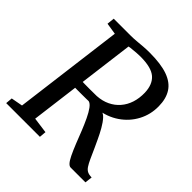

<svg xmlns="http://www.w3.org/2000/svg" viewBox="-198 -901 1051 1051"><g transform="rotate(45 328.0 -375.5)"><path d="M7.5 0 11 -39.5 78 -52 159.5 -689 92.5 -699.5 97 -743H225.5Q249.5 -743 271.5 -745Q293.5 -747 317 -749Q340.5 -751 368 -751Q455 -751 508 -732Q561 -713 585.5 -674.5Q610 -636 610.5 -578.5Q611.5 -515.5 583 -461.8Q554.5 -408 503.2 -373Q452 -338 384.5 -329.5L403 -337.5Q420.5 -339 438.2 -319.8Q456 -300.5 472.2 -272Q488.5 -243.5 501.5 -215.2Q514.5 -187 522.5 -170Q539 -133 550.2 -108.5Q561.5 -84 571.2 -69.5Q581 -55 593.8 -49Q606.5 -43 626 -43L621 0H506Q497 0 486.5 -11.2Q476 -22.5 463.5 -48Q451 -73.5 434.5 -114.5Q421 -149.5 406.5 -185.8Q392 -222 377.2 -253Q362.5 -284 347.8 -304Q333 -324 319 -327Q317 -326.5 302.8 -326.5Q288.5 -326.5 269 -326.2Q249.5 -326 230.5 -326.2Q211.5 -326.5 200 -326.5L207.5 -378.5Q218.5 -378 237 -377.8Q255.5 -377.5 275.5 -377.5Q295.5 -377.5 311 -377.8Q326.5 -378 331 -378Q371.5 -380.5 404 -396Q436.5 -411.5 459.2 -437.8Q482 -464 493.5 -499.2Q505 -534.5 504 -577Q502 -639 466.8 -669.5Q431.5 -700 348 -700Q338.5 -700 317 -698.8Q295.5 -697.5 274.5 -694.8Q253.5 -692 245 -688.5L266.5 -727.5L180 -52L272 -39.5L268.5 0Z"/></g></svg>

Font: Merriweather 20pt
Style: Italic
Weight: 400
Italic angle: -7.8°
Version: Version 2.101